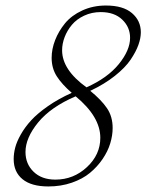

<svg xmlns="http://www.w3.org/2000/svg" viewBox="-20 -671 533 699"><path d="M156.2 7.8Q94.2 7.8 62 -18.6Q29.8 -44.9 29.8 -91.8Q29.8 -111.8 35.2 -133.1Q40.5 -154.3 55.4 -180.9Q70.3 -207.5 93.3 -232.7Q116.2 -257.8 154.3 -284.4Q192.4 -311 241.2 -333Q205.6 -363.8 186.8 -393.1Q168 -422.4 168 -460.4Q168 -492.2 180.7 -524.9Q193.4 -557.6 216.8 -586.2Q240.2 -614.7 279.3 -632.8Q318.4 -650.9 365.7 -650.9Q428.2 -650.9 460.4 -623.3Q492.7 -595.7 492.7 -553.7Q492.7 -532.2 483.9 -507.6Q475.1 -482.9 455.6 -453.9Q436 -424.8 398.2 -394.8Q360.4 -364.7 308.6 -340.3Q349.1 -307.1 369.6 -276.9Q390.1 -246.6 390.1 -205.1Q390.1 -177.7 381.3 -148.9Q372.6 -120.1 353.5 -92Q334.5 -64 307.6 -41.7Q280.8 -19.5 241.5 -5.9Q202.1 7.8 156.2 7.8ZM294.9 -353Q371.6 -387.2 412.6 -437.7Q453.6 -488.3 453.6 -533.2Q453.6 -572.3 425 -599.6Q396.5 -627 346.7 -627Q314 -627 286.4 -614Q258.8 -601.1 241.7 -580.6Q224.6 -560.1 215.3 -535.9Q206.1 -511.7 206.1 -487.8Q206.1 -417 294.9 -353ZM181.6 -17.1Q247.6 -17.1 296.4 -62.5Q345.2 -107.9 345.2 -169.4Q345.2 -246.1 255.4 -320.3Q165 -281.7 118.9 -225.3Q72.8 -168.9 72.8 -117.7Q72.8 -74.2 102.3 -45.7Q131.8 -17.1 181.6 -17.1Z"/></svg>

Font: Elstob ExtraLight
Style: Italic
Weight: 200
Italic angle: -20°
Designer: Peter S. Baker
Version: Version 1.015